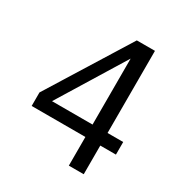

<svg xmlns="http://www.w3.org/2000/svg" viewBox="-165 -827 900 949"><g transform="rotate(30 285.0 -352.0)"><path d="M361.8 0.5V-163.1H55.2V-240.2L343.3 -703.6H446.8V-234.9H536.1V-163.1H446.8V0.5ZM361.8 -233.9V-610.4L130.4 -233.9Z"/></g></svg>

Font: Metrophobic
Style: Regular
Weight: 400
Designer: Vernon Adams
Foundry: Vernon Adams
Version: Version 3.200; ttfautohint (v1.8.4.7-5d5b);gftools[0.9.23]